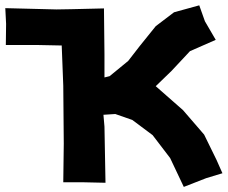

<svg xmlns="http://www.w3.org/2000/svg" viewBox="-26 -695 866 728"><path d="M-5.9 -664.1 -2.9 -604.5 -3.9 -524.4H114.3L208 -522.5L213.9 -370.1L215.8 -150.4L213.9 -3.9H289.1L374 -2L370.1 -214.8L366.2 -259.8L411.1 -262.7L475.6 -240.2L552.7 -182.6L619.1 -95.7L670.9 13.7L755.9 -19.5L817.4 -38.1L794.9 -88.9L748 -184.6L668 -277.3L564.5 -368.2L625 -426.8L694.3 -501L792 -543.9L751 -614.3L729.5 -674.8L633.8 -648.4L564.5 -595.7L503.9 -520.5L460 -463.9L389.6 -406.2L370.1 -401.4V-489.3L368.2 -663.1L246.1 -660.2L188.5 -659.2Z"/></svg>

Font: MaokenAssortedSans-Lite
Style: Lite
Weight: 400
Version: Version 1.400